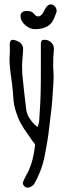

<svg xmlns="http://www.w3.org/2000/svg" viewBox="-20 -858 309 888"><path d="M87 -17Q90 -26 101 -47Q132 -98 142 -185Q143 -191 134.5 -200.5Q126 -210 124 -215L110 -235Q89 -264 75.5 -288.5Q62 -313 50 -354Q45 -371 43 -390.5Q41 -410 41 -415L39 -438Q38 -455 36 -468.5Q34 -482 33 -491Q24 -549 24 -586Q24 -600 25 -607Q26 -622 25.5 -634Q25 -646 25 -654Q26 -674 39 -674Q42 -674 50 -672Q87 -661 87 -630Q87 -622 85 -600L82 -559Q82 -531 83 -517Q91 -434 101 -353Q104 -331 115.5 -312.5Q127 -294 139.5 -282.5Q152 -271 154 -271Q160 -289 161 -295Q167 -384 168 -426Q169 -461 169 -542V-659Q170 -667 173.5 -670.5Q177 -674 186 -674Q206 -674 219 -659.5Q232 -645 229 -625Q226 -601 226 -561Q226 -537 227 -528Q228 -519 228 -503Q228 -478 224 -432Q224 -421 222 -397Q220 -367 212 -305L208 -272Q202 -212 184 -124Q178 -96 166 -65.5Q154 -35 139 -9Q136 -2 126 4Q116 10 107 10Q98 10 90.5 1Q83 -8 87 -17ZM75 -784Q75 -794 81 -800Q87 -806 98 -807Q111 -808 120.5 -805.5Q130 -803 138 -793Q147 -782 157 -782Q168 -782 178 -797Q182 -804 185 -809.5Q188 -815 190 -819Q201 -838 216 -838Q218 -838 224 -836Q232 -832 237 -824.5Q242 -817 242 -808Q242 -802 239 -796Q238 -793 237 -790.5Q236 -788 235 -786Q224 -751 200.5 -737Q177 -723 142 -723Q118 -723 96.5 -742Q75 -761 75 -784Z"/></svg>

Font: Amatic SC
Style: Bold
Weight: 700
Designer: Multiple Designers
Foundry: Vernon Adams
Version: Version 2.505